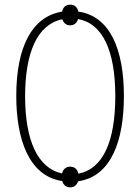

<svg xmlns="http://www.w3.org/2000/svg" viewBox="-20 -772 603 826"><path d="M282 34C300 34 311 23 316 8C460 -13 513 -169 513 -359C513 -560 453 -703 317 -722C313 -740 302 -752 282 -752C262 -752 251 -740 247 -722C118 -701 50 -571 50 -359C50 -174 104 -14 248 7C252 23 264 34 282 34ZM282 -663C300 -663 311 -674 316 -690C422 -671 476 -553 476 -358C476 -165 424 -45 317 -25C313 -43 302 -55 282 -55C263 -55 251 -43 247 -26C141 -48 88 -171 88 -357C88 -545 140 -667 248 -689C253 -674 264 -663 282 -663Z"/></svg>

Font: Noto Sans Mono SemiCondensed ExtraLight
Style: Regular
Weight: 200
Width: 4
Designer: Monotype Design Team
Foundry: Monotype Imaging Inc.
Version: Version 2.014